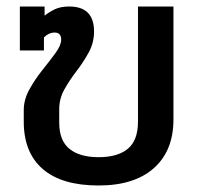

<svg xmlns="http://www.w3.org/2000/svg" viewBox="-20 -560 617 590"><path d="M283 10Q170 10 111.5 -40.5Q53 -91 53 -186V-222Q53 -254 70.5 -285.5Q88 -317 110.5 -345Q133 -373 150.5 -397Q168 -421 168 -438Q168 -460 148 -460Q130 -460 115 -445V-405H41V-540H117V-512Q131 -523 148.5 -531.5Q166 -540 193 -540Q269 -540 269 -463Q269 -429 253 -399.5Q237 -370 215.5 -342Q194 -314 178 -285.5Q162 -257 162 -225V-183Q162 -128 193.5 -102.5Q225 -77 283 -77Q342 -77 373 -103Q404 -129 404 -186V-540H513V-193Q513 -97 453 -43.5Q393 10 283 10Z"/></svg>

Font: Kanit
Style: Regular
Weight: 400
Designer: Katatrad Team
Foundry: CadsonDemak
Version: Version 2.000; ttfautohint (v1.8.3)